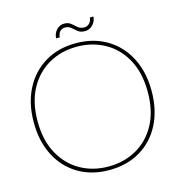

<svg xmlns="http://www.w3.org/2000/svg" viewBox="-121 -940 992 1059"><g transform="rotate(-15 375.0 -410.5)"><path d="M373 12Q273 12 197 -33.5Q121 -79 79.5 -160.5Q38 -242 38 -350Q38 -457 79.5 -538.5Q121 -620 197 -666Q273 -712 374 -712Q476 -712 552 -666Q628 -620 669.5 -538.5Q711 -457 711 -350Q711 -242 669.5 -160.5Q628 -79 552 -33.5Q476 12 373 12ZM375 -8Q463 -8 534.5 -48Q606 -88 647.5 -164.5Q689 -241 689 -350Q689 -459 647.5 -535.5Q606 -612 534.5 -652Q463 -692 375 -692Q286 -692 215 -652Q144 -612 102 -535.5Q60 -459 60 -350Q60 -241 102 -164.5Q144 -88 215 -48Q286 -8 375 -8ZM442 -763Q417 -763 402 -775Q387 -787 373.5 -799Q360 -811 339 -811Q323 -811 311.5 -800Q300 -789 298 -766H277Q279 -795 297 -814Q315 -833 340 -833Q364 -833 378.5 -821Q393 -809 407 -796.5Q421 -784 444 -784Q460 -784 472 -795.5Q484 -807 487 -829H507Q506 -802 487 -782.5Q468 -763 442 -763Z"/></g></svg>

Font: DM Sans 36pt Thin
Style: Regular
Weight: 250
Designer: Colophon Foundry, Jonny Pinhorn
Foundry: Colophon Foundry
Version: Version 4.004;gftools[0.9.30]